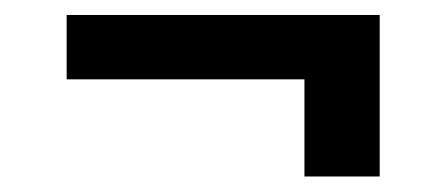

<svg xmlns="http://www.w3.org/2000/svg" viewBox="-20 -413 580 250"><path d="M66.8 -393.5H474.4V-183.2H376.4V-309.7H66.8Z"/></svg>

Font: TID UI
Style: Regular
Weight: 400
Designer: The TID Project Authors
Foundry: Bakken & Bæck
Version: Version 1.001;hotconv 1.0.109;makeotfexe 2.5.65596